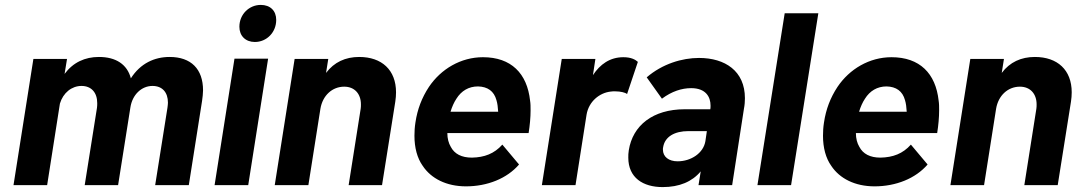

<svg xmlns="http://www.w3.org/2000/svg" viewBox="-20 -754 4403 782"><path d="M671 -522C609 -522 552 -496 513 -435C498 -492 452 -522 383 -522C326 -522 278 -500 243 -453L253 -514H116L35 0H172L224 -332C237 -376 272 -404 312 -404C352 -404 376 -377 376 -334C376 -328 376 -322 375 -315L325 0H461L511 -316C519 -369 557 -404 601 -404C641 -404 664 -378 664 -336C664 -330 663 -323 662 -315L612 0H749L803 -343C805 -358 807 -373 807 -386C807 -473 758 -522 671 -522Z M1018 -583C1066 -583 1105 -622 1105 -673C1105 -710 1081 -734 1042 -734C995 -734 955 -696 955 -645C955 -608 980 -583 1018 -583ZM854 0H991L1072 -515H935Z M1443 -522C1387 -522 1341 -501 1308 -457L1317 -514H1180L1099 0H1236L1285 -311C1294 -365 1333 -401 1382 -401C1424 -401 1450 -372 1450 -329C1450 -323 1450 -317 1449 -311L1400 0H1536L1590 -340C1592 -353 1593 -366 1593 -378C1593 -469 1535 -522 1443 -522Z M1902 -112C1860 -112 1831 -127 1816 -156C1807 -171 1802 -190 1802 -212H2133C2138 -243 2141 -276 2141 -304C2141 -319 2141 -332 2139 -344C2127 -455 2062 -521 1947 -521C1857 -521 1776 -473 1727 -400C1698 -356 1680 -309 1672 -255C1669 -236 1668 -218 1668 -201C1668 -153 1679 -110 1702 -78C1736 -27 1798 5 1878 5C1965 5 2045 -27 2094 -84L2026 -165C1993 -128 1953 -113 1902 -112ZM1927 -402C1966 -401 1992 -383 2002 -346C2006 -333 2008 -317 2009 -299H1815C1821 -319 1829 -337 1839 -352C1859 -384 1889 -402 1927 -402Z M2519 -521C2464 -521 2424 -492 2395 -448L2405 -514H2268L2187 0H2324L2369 -287C2378 -341 2422 -376 2467 -381C2473 -382 2479 -382 2485 -382C2508 -382 2527 -377 2534 -371L2578 -502C2568 -511 2551 -521 2519 -521Z M2962 0 3010 -311C3013 -326 3014 -341 3014 -354C3014 -465 2933 -518 2827 -518C2758 -518 2678 -494 2614 -439L2676 -352C2716 -382 2757 -395 2795 -395C2855 -395 2874 -359 2874 -324C2874 -319 2874 -314 2873 -309H2769C2639 -309 2557 -243 2541 -142C2539 -131 2539 -121 2539 -112C2539 -30 2599 8 2679 8C2747 8 2799 -14 2834 -56L2825 0ZM2853 -179C2845 -130 2794 -97 2740 -97C2704 -97 2680 -115 2680 -145C2680 -148 2680 -151 2681 -155C2688 -197 2727 -220 2784 -220H2859Z M3065 0H3202L3313 -700H3176Z M3566 -112C3524 -112 3495 -127 3480 -156C3471 -171 3466 -190 3466 -212H3797C3802 -243 3805 -276 3805 -304C3805 -319 3805 -332 3803 -344C3791 -455 3726 -521 3611 -521C3521 -521 3440 -473 3391 -400C3362 -356 3344 -309 3336 -255C3333 -236 3332 -218 3332 -201C3332 -153 3343 -110 3366 -78C3400 -27 3462 5 3542 5C3629 5 3709 -27 3758 -84L3690 -165C3657 -128 3617 -113 3566 -112ZM3591 -402C3630 -401 3656 -383 3666 -346C3670 -333 3672 -317 3673 -299H3479C3485 -319 3493 -337 3503 -352C3523 -384 3553 -402 3591 -402Z M4195 -522C4139 -522 4093 -501 4060 -457L4069 -514H3932L3851 0H3988L4037 -311C4046 -365 4085 -401 4134 -401C4176 -401 4202 -372 4202 -329C4202 -323 4202 -317 4201 -311L4152 0H4288L4342 -340C4344 -353 4345 -366 4345 -378C4345 -469 4287 -522 4195 -522Z"/></svg>

Font: Arthouse Owned
Style: Bold Italic
Weight: 700
Italic angle: -10°
Designer: Jeremy Tribby
Foundry: Tribby Type
Version: Version 1.000;PS 001.000;hotconv 1.0.88;makeotf.lib2.5.64775